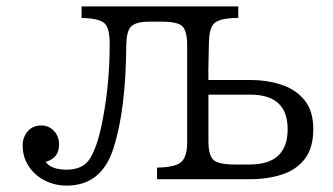

<svg xmlns="http://www.w3.org/2000/svg" viewBox="-20 -560 1040 600"><path d="M188.5 20Q151.9 20 120.6 4.4Q89.4 -11.2 70.1 -39.8Q50.8 -68.4 50.8 -106Q50.8 -131.3 66.7 -149.7Q82.5 -168 109.4 -168Q132.3 -168 148.4 -151.1Q164.6 -134.3 164.6 -107.9Q164.6 -65.9 122.6 -54.2Q139.6 -29.8 188.5 -29.8Q240.7 -29.8 262.2 -66.2Q283.7 -102.5 297.4 -168.5Q322.8 -289.1 322.8 -423.3Q322.8 -474.6 305.2 -488.3Q287.6 -502.9 234.9 -503.9V-540H724.6V-503.9Q664.6 -503.9 647.5 -485.4Q633.8 -470.7 632.8 -424.8L630.9 -332H631.3V-310.1H760.7Q814.5 -310.1 859.6 -295.2Q904.8 -280.3 931.9 -246.8Q959 -213.4 959 -156.7Q959 -97.7 932.6 -63.5Q906.2 -29.3 861.3 -14.6Q816.4 0 759.8 0H470.7V-36.1Q529.8 -37.6 546.9 -54.2Q564.9 -70.8 564.9 -116.2V-418Q564.9 -463.4 549.8 -478Q535.6 -492.2 485.8 -492.2H444.8Q403.3 -492.2 388.2 -475.6Q375.5 -461.4 374.5 -418Q373.5 -219.2 335 -97.7Q297.9 20 188.5 20ZM714.4 -45.9H759.8Q878.9 -45.9 878.9 -156.2Q878.9 -264.2 762.7 -264.2H631.3V-120.1Q631.3 -73.2 647.9 -59.6Q663.6 -45.9 714.4 -45.9Z"/></svg>

Font: BIZ UDPMincho
Style: Regular
Weight: 400
Designer: TypeBank Co., Ltd.
Foundry: Morisawa Inc.
Version: Version 1.06